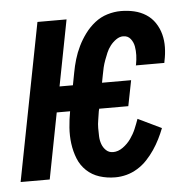

<svg xmlns="http://www.w3.org/2000/svg" viewBox="-59 -587 653 644"><g transform="rotate(-5 268.0 -265.0)"><path d="M304 12Q276 12 251 4Q226 -4 207.5 -21.5Q189 -39 179.5 -63Q170 -87 166.5 -113.5Q163 -140 165 -167.5Q167 -195 172 -222H127L84 0H-14L89 -530H187L144 -308H189L197 -350Q201 -372 207.5 -394Q214 -416 224.5 -437.5Q235 -459 249.5 -478.5Q264 -498 283 -513Q302 -528 325 -535Q348 -542 371 -542Q394 -542 415.5 -537Q437 -532 455 -520.5Q473 -509 485 -491Q497 -473 502.5 -452Q508 -431 507.5 -408Q507 -385 502 -362L501 -356H405L406 -359Q409 -375 409.5 -390Q410 -405 407.5 -419.5Q405 -434 396 -445.5Q387 -457 371 -457Q359 -457 347.5 -449Q336 -441 327.5 -430Q319 -419 314 -407Q309 -395 304.5 -383Q300 -371 297 -358.5Q294 -346 292 -334L287 -308H385L368 -222H270L268 -214Q266 -199 263.5 -185Q261 -171 261 -157.5Q261 -144 261.5 -130Q262 -116 266.5 -103.5Q271 -91 280.5 -82Q290 -73 304 -73Q321 -73 337 -84.5Q353 -96 364 -111.5Q375 -127 382 -143.5Q389 -160 395 -177L474 -139Q467 -121 458 -103Q449 -85 437.5 -68Q426 -51 411.5 -35.5Q397 -20 379 -9Q361 2 342 7Q323 12 304 12Z"/></g></svg>

Font: Lode Dark
Style: Bold Italic
Weight: 700
Italic angle: -11°
Monospace: yes
Designer: Belleve Invis
Foundry: Belleve Invis
Version: Version 29.2.0; ttfautohint (v1.8.3)